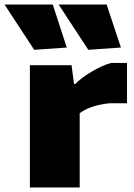

<svg xmlns="http://www.w3.org/2000/svg" viewBox="-79 -828 591 848"><path d="M72 -608 -59 -808H154L216 -618ZM311 -608 180 -808H392L455 -618ZM53 -540H237L248 -457H253Q268 -472 287 -486Q306 -500 327.5 -512.5Q349 -525 370.5 -535Q392 -545 412 -550H482V-372H405Q385 -370 365 -366Q345 -362 327.5 -356Q310 -350 296 -342.5Q282 -335 273 -328V0H53Z"/></svg>

Font: Encode Sans Normal
Style: Black
Weight: 900
Designer: Pablo Impallari, Andres Torresi
Foundry: Pablo Impallari, Andres Torresi
Version: Version 1.000; ttfautohint (v1.00) -l 8 -r 50 -G 200 -x 14 -